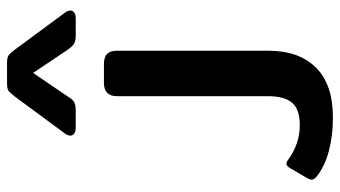

<svg xmlns="http://www.w3.org/2000/svg" viewBox="-230 -565 965 545"><g transform="rotate(-90 252.5 -292.5)"><path d="M140 -575Q140 -584 147 -592L251 -733Q262 -747 267.5 -751Q273 -755 289 -755H346Q362 -755 368 -750.5Q374 -746 384 -733L488 -592Q495 -584 495 -575Q495 -568 489 -564Q483 -560 473 -560H426Q409 -560 401.5 -564.5Q394 -569 385 -581L318 -681L250 -581Q243 -569 235 -564.5Q227 -560 210 -560H163Q153 -560 146.5 -564Q140 -568 140 -575ZM24 124Q15 117 15 109Q15 104 20 96L48 48Q54 38 60 38Q66 38 73 44Q118 76 169 76Q215 76 233.5 54Q252 32 252 -15V-443Q252 -480 290 -480H343Q363 -480 372 -471Q381 -462 381 -443V-12Q381 73 333.5 121.5Q286 170 191 170Q140 170 96.5 158.5Q53 147 24 124Z"/></g></svg>

Font: Mitr
Style: Regular
Weight: 400
Designer: Thanarat Vachiruckul
Foundry: Cadson Demak
Version: Version 1.002